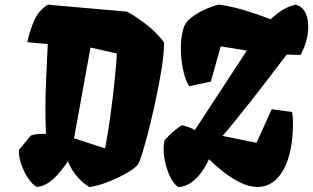

<svg xmlns="http://www.w3.org/2000/svg" viewBox="-20 -776 1316 807"><path d="M134.3 9.8Q116.2 0 98.4 -26.6Q80.6 -53.2 69.3 -85.7Q58.1 -118.2 59.6 -146L109.9 -206.5Q120.1 -210.4 132.6 -211.9Q145 -213.4 157.2 -213.4H172.9Q168.9 -335.9 173.3 -429Q177.7 -522 180.7 -590.8L94.7 -598.6Q104 -643.1 122.3 -686.8Q140.6 -730.5 180.7 -756.3L513.7 -727.1Q551.3 -707 595.9 -672.4Q640.6 -637.7 668.9 -598.6Q668.9 -598.1 669.2 -590.6Q669.4 -583 668.9 -577.1Q668 -541.5 659.4 -488.3Q650.9 -435.1 638.4 -374.8Q626 -314.5 612.1 -257.3Q598.1 -200.2 585.4 -156.5Q572.8 -112.8 564.5 -93.3Q558.6 -79.1 534.7 -62.5Q510.7 -45.9 478 -30.3Q445.3 -14.6 412.4 -3.7Q379.4 7.3 355.5 10.3Q320.8 -11.2 296.9 -43Q272.9 -74.7 266.1 -97.7Q249 -73.7 228.8 -49.6Q208.5 -25.4 185.1 -8.8Q161.6 7.8 134.3 9.8ZM298.8 -192.4 421.9 -152.3Q427.2 -181.2 433.3 -218.5Q439.5 -255.9 443.4 -285.2Q454.6 -367.2 461.9 -438Q469.2 -508.8 471.2 -551.3L360.4 -576.2L291 -193.8ZM728 9.8Q707 -5.4 691.7 -40.3Q676.3 -75.2 670.4 -115.5Q664.6 -155.8 671.4 -186Q689.9 -207.5 710.4 -224.9Q731 -242.2 745.6 -249.5Q757.8 -246.6 772.2 -241.7Q786.6 -236.8 798.8 -229L1017.6 -563.5L907.7 -581.1L866.2 -433.1L775.9 -413.6Q764.6 -428.2 756.1 -457Q747.6 -485.8 743.2 -521.2Q738.8 -556.6 740.7 -593Q742.7 -629.4 752 -659.7Q758.8 -680.7 780 -698.5Q801.3 -716.3 827.1 -729.2Q853 -742.2 874.5 -749.5Q896 -756.8 903.3 -756.3Q954.1 -749 1010.7 -731.9Q1067.4 -714.8 1117.2 -694.8Q1146.5 -721.7 1170.4 -735.8Q1194.3 -750 1222.7 -756.3Q1248.5 -749.5 1261.2 -726.8Q1273.9 -704.1 1275.4 -672.9Q1276.9 -641.6 1268.3 -607.7Q1259.8 -573.7 1242.7 -544.9L1185.1 -546.9Q1173.3 -531.2 1149.9 -500.5Q1126.5 -469.7 1096.2 -430.4Q1065.9 -391.1 1033.4 -349.6Q1001 -308.1 970.2 -270.3Q939.5 -232.4 915.5 -204.6L1058.1 -175.8L1122.1 -316.9L1208 -305.2Q1209.5 -297.4 1210.4 -285.9Q1211.4 -274.4 1211.4 -258.8Q1211.4 -134.8 1171.4 -62.5Q1131.3 9.8 1062.5 9.8Q1028.3 9.8 991.5 -8.1Q954.6 -25.9 920.2 -52.7Q885.7 -79.6 858.4 -106.9Q845.7 -78.1 826.2 -51.3Q806.6 -24.4 781.5 -7.3Q756.3 9.8 728 9.8Z"/></svg>

Font: Fruktur
Style: Italic
Weight: 400
Italic angle: -8°
Designer: Viktoriya Grabowska, Eben Sorkin
Foundry: Viktoriya Grabowska
Version: Version 1.008; ttfautohint (v1.8.4.7-5d5b)